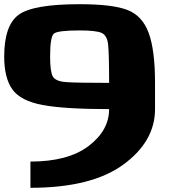

<svg xmlns="http://www.w3.org/2000/svg" viewBox="-20 -895 884 915"><path d="M218.8 -625Q218.8 -554.7 231.4 -531.2Q244.1 -507.8 293 -503.9Q341.8 -500 500 -500Q500 -640.6 495.1 -683.6Q490.2 -726.6 463.9 -738.3Q437.5 -750 359.4 -750Q253.9 -750 236.3 -734.4Q218.8 -718.8 218.8 -625ZM125 0V-125Q304.7 -125 402.3 -199.2Q500 -273.4 500 -375Q289.1 -375 183.6 -394.5Q78.1 -414.1 39.1 -468.8Q0 -523.4 0 -625Q0 -773.4 68.4 -824.2Q136.7 -875 359.4 -875Q515.6 -875 586.9 -847.7Q658.2 -820.3 688.5 -738.3Q718.8 -656.2 718.8 -500V-375Q718.8 -220.7 567.4 -110.4Q416 0 125 0Z"/></svg>

Font: CraftyPE
Style: Regular
Weight: 400
Designer: Erek Butcher
Foundry: Haunted Coop
Version: Version 0.018;April 4, 2024;FontCreator 15.0.0.2962 64-bit